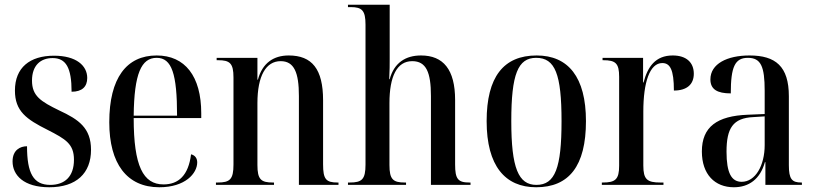

<svg xmlns="http://www.w3.org/2000/svg" viewBox="-20 -780 3437 810"><path d="M188 10C302 10 364 -49 364 -148C364 -240 312 -276 230 -314C152 -352 115 -375 115 -440C115 -504 151 -535 202 -535C258 -535 282 -495 282 -393C326 -393 348 -414 348 -451C348 -503 302 -545 208 -545C106 -545 43 -495 43 -398C43 -311 91 -277 181 -232C257 -193 292 -173 292 -106C292 -35 253 0 192 0C121 0 94 -49 94 -163C65 -163 33 -147 33 -99C33 -41 80 10 188 10Z M652 10C762 10 812 -49 812 -95C812 -112 803 -125 786 -129C775 -40 733 -2 670 -2C584 -2 544 -79 544 -282H829V-302C829 -459 760 -546 641 -546C514 -546 441 -451 441 -264C441 -90 515 10 652 10ZM727 -292H544C546 -469 576 -536 641 -536C705 -536 727 -468 727 -292Z M891 0H1136V-10H1131C1081 -10 1066 -23 1066 -84V-345C1066 -460 1102 -522 1164 -522C1221 -522 1241 -474 1241 -375V0H1408V-10H1404C1355 -10 1343 -24 1343 -87V-357C1343 -489 1296 -546 1198 -546C1134 -546 1087 -514 1068 -444H1066V-536H894V-526H900C950 -526 965 -513 965 -453V-86C965 -23 950 -10 898 -10H891Z M1448 0H1693V-10H1688C1638 -10 1623 -23 1623 -84V-345C1623 -457 1654 -522 1719 -522C1778 -522 1798 -475 1798 -375V0H1965V-10H1960C1912 -10 1900 -25 1900 -86V-358C1900 -487 1850 -546 1756 -546C1692 -546 1643 -516 1624 -446H1622C1624 -484 1624 -506 1624 -532V-760H1448V-750H1460C1507 -750 1522 -736 1522 -676V-86C1522 -23 1507 -10 1455 -10H1448Z M2242 10C2380 10 2452 -79 2452 -269C2452 -455 2377 -546 2244 -546C2104 -546 2033 -455 2033 -269C2033 -80 2111 10 2242 10ZM2243 0C2167 0 2137 -71 2137 -269C2137 -467 2165 -536 2242 -536C2322 -536 2349 -467 2349 -269C2349 -72 2322 0 2243 0Z M2519 0H2779V-10H2766C2710 -10 2694 -23 2694 -82V-309C2694 -433 2721 -514 2774 -514C2807 -514 2823 -486 2823 -398C2879 -398 2907 -425 2907 -469C2907 -516 2876 -546 2818 -546C2745 -546 2712 -498 2695 -432H2693V-536H2522V-526H2525C2577 -526 2592 -513 2592 -456V-81C2592 -23 2576 -10 2523 -10H2519Z M3076 10C3139 10 3187 -24 3207 -96H3209V0H3363V-10H3361C3321 -10 3308 -24 3308 -83V-374C3308 -500 3252 -546 3142 -546C3048 -546 2977 -511 2977 -445C2977 -403 3006 -386 3063 -386C3063 -497 3080 -536 3135 -536C3190 -536 3206 -500 3206 -397V-299L3135 -296C3005 -291 2941 -245 2941 -141C2941 -44 2996 10 3076 10ZM3109 -13C3066 -13 3045 -50 3045 -140C3045 -239 3072 -282 3158 -286L3206 -289V-168C3206 -82 3167 -13 3109 -13Z"/></svg>

Font: Noto Serif Display Condensed Medium
Style: Regular
Weight: 500
Width: 3
Designer: Monotype Design Team
Foundry: Monotype Imaging Inc.
Version: Version 2.009